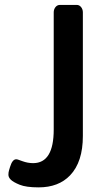

<svg xmlns="http://www.w3.org/2000/svg" viewBox="-20 -769 455 801"><path d="M118.2 -88.4Q204.1 -88.4 204.1 -228.5V-717.3Q204.1 -730 211.4 -739.3Q218.8 -748.5 230 -748.5H300.3Q311 -748.5 318.4 -739.3Q325.7 -730 325.7 -717.3V-201.7Q325.7 -93.3 272.5 -37.6Q224.6 12.7 141.1 12.7Q88.9 12.7 62 1.7Q35.2 -9.3 25.1 -19.3Q15.1 -29.3 15.1 -39.8Q15.1 -50.3 17.6 -58.1L22 -72.8Q31.7 -104.5 47.4 -104.5Q51.8 -104.5 58.1 -102.1L73.2 -96.7Q95.7 -88.4 118.2 -88.4Z"/></svg>

Font: Capriola
Style: Regular
Weight: 400
Designer: Viktoriya Grabowska
Foundry: Viktoriya Grabowska
Version: Version 1.007